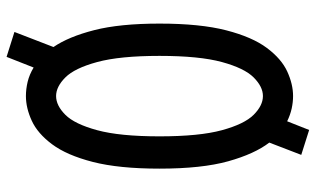

<svg xmlns="http://www.w3.org/2000/svg" viewBox="-204 -670 941 572"><g transform="rotate(90 266.0 -383.5)"><path d="M148.9 66.9 74.7 43.5 119.6 -72.8Q88.9 -117.7 69.3 -194.1Q49.8 -270.5 49.8 -388.7Q49.8 -509.8 69.8 -587.4Q89.8 -665 122.3 -708.5Q154.8 -752 192.6 -769.3Q230.5 -786.6 265.6 -786.6Q283.7 -786.6 302.7 -782.5Q321.8 -778.3 340.8 -769L366.7 -834.5L440.9 -811L404.3 -715.8Q438 -671.9 460 -593.3Q481.9 -514.6 481.9 -388.7Q481.9 -267.6 461.9 -189.9Q441.9 -112.3 409.4 -68.8Q377 -25.4 339.1 -8.1Q301.3 9.3 265.6 9.3Q245.1 9.3 223.4 4.2Q201.7 -1 180.7 -13.7ZM265.6 -80.6Q293.9 -80.6 321.5 -108.2Q349.1 -135.7 367.4 -203.1Q385.7 -270.5 385.7 -388.7Q385.7 -507.3 367.4 -574.5Q349.1 -641.6 321.5 -669.2Q293.9 -696.8 265.6 -696.8Q237.8 -696.8 210.2 -669.2Q182.6 -641.6 164.3 -574.5Q146 -507.3 146 -388.7Q146 -270.5 164.3 -203.1Q182.6 -135.7 210.2 -108.2Q237.8 -80.6 265.6 -80.6Z"/></g></svg>

Font: Voltaire
Style: Regular
Weight: 400
Designer: Yvonne Schüttler, Eben Sorkin, Emma Marichal
Foundry: Sorkin Type Co.
Version: Version 1.010; ttfautohint (v1.8.4.7-5d5b)